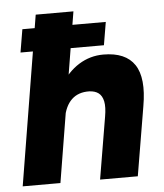

<svg xmlns="http://www.w3.org/2000/svg" viewBox="-51 -745 676 791"><g transform="rotate(-5 287.0 -350.0)"><path d="M50 -550 66 -645H411L395 -550ZM11 0 126 -700H282L167 0ZM331 0 374 -256 531 -262 487 0ZM374 -256Q381 -296 376 -319.5Q371 -343 356.5 -354Q342 -365 318 -366Q273 -367 245.5 -341Q218 -315 209 -264L163 -265Q176 -344 208.5 -399Q241 -454 287.5 -483Q334 -512 389 -512Q481 -512 518 -456.5Q555 -401 535 -286L530 -256Z"/></g></svg>

Font: Figtree Light ExtraBold
Style: Italic
Weight: 800
Italic angle: -9.5°
Version: Version 2.001;gftools[0.9.30]